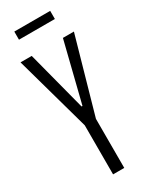

<svg xmlns="http://www.w3.org/2000/svg" viewBox="-219 -877 726 922"><g transform="rotate(-30 144.0 -415.5)"><path d="M112 0V-272L-4 -688H58L144 -358H149L231 -688H292L174 -272V0ZM44 -786V-831H243V-786Z"/></g></svg>

Font: Saira Ultra Condensed
Style: Regular
Weight: 400
Width: 1
Designer: Hector Gatti with collaboration of the Omnibus-Type team
Foundry: Omnibus-Type
Version: Version 1.001; ttfautohint (v1.8)